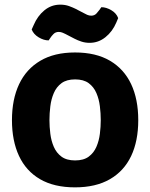

<svg xmlns="http://www.w3.org/2000/svg" viewBox="-20 -792 646 827"><path d="M193 -274.5Q193 -246 196.8 -215.8Q200.5 -185.5 211.8 -159.5Q223 -133.5 245 -117.2Q267 -101 303.5 -101Q340 -101 362 -117.2Q384 -133.5 395.2 -159.5Q406.5 -185.5 410.2 -215.8Q414 -246 414 -274.5Q414 -303.5 410.2 -334.2Q406.5 -365 395.2 -391.2Q384 -417.5 362 -433.8Q340 -450 303.5 -450Q267 -450 245 -433.8Q223 -417.5 211.8 -391.2Q200.5 -365 196.8 -334.2Q193 -303.5 193 -274.5ZM31.5 -274.5Q31.5 -364 62.2 -429.2Q93 -494.5 153.5 -530.2Q214 -566 303 -566Q393 -566 453.5 -530.5Q514 -495 544.8 -429.8Q575.5 -364.5 575.5 -274.5Q575.5 -184.5 544.8 -119.8Q514 -55 453.2 -20Q392.5 15 303 15Q213 15 152.5 -20.2Q92 -55.5 61.8 -120.5Q31.5 -185.5 31.5 -274.5ZM262 -645.5Q259 -647 250.5 -650.8Q242 -654.5 233 -654.5Q219 -654.5 210 -645Q201 -635.5 198 -630.5L189.5 -618Q168.5 -618 146.5 -631.2Q124.5 -644.5 116.5 -665L125 -684Q141.5 -723 171.2 -747.5Q201 -772 239.5 -772Q260.5 -772 277.5 -765.8Q294.5 -759.5 304.5 -754.5L344 -734Q347 -732 355.5 -728.2Q364 -724.5 373 -724.5Q387 -724.5 395.8 -734.2Q404.5 -744 408 -749L416.5 -761Q437.5 -761 459.5 -748Q481.5 -735 489 -714L481 -695Q464.5 -656 434.2 -631.8Q404 -607.5 366 -607.5Q347 -607.5 330.5 -613Q314 -618.5 301.5 -625Z"/></svg>

Font: Signika SC
Style: Regular
Weight: 300
Designer: Anna Giedryś
Foundry: Anna Giedryś
Version: Version 2.000